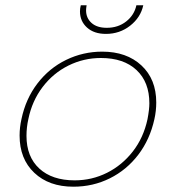

<svg xmlns="http://www.w3.org/2000/svg" viewBox="-20 -690 662 725"><path d="M282 -647Q282 -658 285 -670H307Q305 -658 305 -651Q305 -622 325.5 -603.5Q346 -585 383 -585Q426 -585 456.5 -609Q487 -633 495 -670H521Q511 -624 471.5 -593Q432 -562 380 -562Q335 -562 308.5 -586Q282 -610 282 -647ZM54 -178Q54 -209 61 -240Q77 -317 121.5 -375Q166 -433 230 -464Q294 -495 366 -495Q458 -495 514 -443Q570 -391 570 -303Q570 -271 563 -240Q546 -163 502 -105.5Q458 -48 394.5 -16.5Q331 15 257 15Q165 15 109.5 -37.5Q54 -90 54 -178ZM537 -240Q544 -277 544 -300Q544 -380 495.5 -425.5Q447 -471 361 -471Q296 -471 238.5 -442.5Q181 -414 141 -361.5Q101 -309 87 -240Q80 -209 80 -177Q80 -98 128.5 -53.5Q177 -9 262 -9Q327 -9 384 -37.5Q441 -66 481.5 -118Q522 -170 537 -240Z"/></svg>

Font: Prompt Thin
Style: Italic
Weight: 250
Italic angle: -12°
Designer: Katatrad Team
Foundry: CadsonDemak
Version: Version 1.001